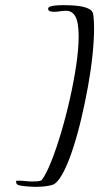

<svg xmlns="http://www.w3.org/2000/svg" viewBox="-20 -643 411 747"><path d="M118 84Q113 84 95.5 83Q78 82 62 79.5Q46 77 44 71L42 61Q46 60 48.5 60Q51 60 53 60Q66 60 78.5 61.5Q91 63 104 63Q113 63 124 62.5Q135 62 142 58Q159 36 178.5 -12.5Q198 -61 217 -124.5Q236 -188 251.5 -256.5Q267 -325 276.5 -389Q286 -453 286 -501Q286 -556 273.5 -578.5Q261 -601 238 -601Q225 -601 213 -599Q201 -597 188 -597Q184 -597 176.5 -598.5Q169 -600 167 -608Q167 -616 180 -619Q193 -622 207.5 -622.5Q222 -623 226 -623Q234 -623 252 -622.5Q270 -622 290.5 -619Q311 -616 326 -608.5Q341 -601 343 -586Q346 -564 346 -534Q346 -488 340 -429.5Q334 -371 322.5 -307.5Q311 -244 296.5 -182.5Q282 -121 265 -68.5Q248 -16 230 20.5Q212 57 194 71Q188 76 173.5 79Q159 82 143.5 83Q128 84 118 84Z"/></svg>

Font: Comforter
Style: Regular
Weight: 400
Designer: Robert E. Leuschke
Foundry: Robert E. Leuschke
Version: Version 1.013; ttfautohint (v1.8.3)